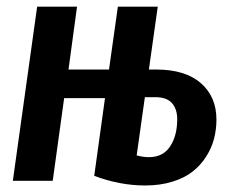

<svg xmlns="http://www.w3.org/2000/svg" viewBox="-20 -549 705 583"><path d="M454.1 -337.9Q542.5 -337.9 589.8 -296.6Q637.2 -255.4 637.2 -186Q637.2 -155.8 629.9 -127.7Q622.6 -99.6 606 -73.5Q589.4 -47.4 564.9 -28.1Q540.5 -8.8 503.4 2.7Q466.3 14.2 420.9 14.2Q343.8 14.2 266.1 -15.1L298.8 -251H174.8L140.1 0H19L92.8 -528.8H213.9L188 -337.9H311L337.9 -528.8H459L432.1 -337.9ZM432.1 -71.8Q475.1 -71.8 496.6 -104.5Q518.1 -137.2 518.1 -187Q518.1 -217.8 502.2 -235.8Q486.3 -253.9 452.1 -253.9H419.9L395 -77.1Q414.6 -71.8 432.1 -71.8Z"/></svg>

Font: Fira Sans Compressed Medium
Style: Italic
Weight: 500
Width: 3
Italic angle: -8°
Designer: Carrois Corporate & Edenspiekermann AG
Foundry: Carrois Corporate GbR & Edenspiekermann AG
Version: Version 4.203;PS 004.203;hotconv 1.0.88;makeotf.lib2.5.64775